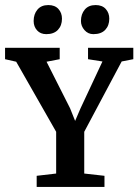

<svg xmlns="http://www.w3.org/2000/svg" viewBox="-34 -739 547 759"><path d="M149 -604Q126 -604 112.5 -619Q99 -634 99 -656Q99 -683 114 -701Q129 -719 157 -719Q183 -719 197 -703.5Q211 -688 211 -665Q211 -638 195 -621Q179 -604 149 -604ZM335 -604Q314 -604 300 -620Q286 -636 286 -656Q286 -683 301 -701Q316 -719 344 -719Q370 -719 384 -703.5Q398 -688 398 -665Q398 -638 382 -621Q366 -604 335 -604ZM111 0V-44L188 -53V-218L30 -495L-14 -505V-550H202V-505L150 -495L243 -311L263 -261L284 -310L371 -496L314 -505V-550H493V-505L447 -496L299 -218V-53L379 -44V0Z"/></svg>

Font: Aikya SemiBold
Style: Regular
Weight: 600
Designer: Neelakash Kshetrimayum (Latin subset based on Merriweather by Eben Sorkin)
Foundry: Brand New Type
Version: Version 1.00 b005